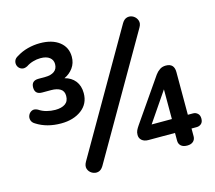

<svg xmlns="http://www.w3.org/2000/svg" viewBox="-105 -852 1119 999"><g transform="rotate(-15 454.5 -352.0)"><path d="M334 -7Q322 13 305 16.5Q288 20 272.5 11Q257 2 251.5 -14.5Q246 -31 258 -52L631 -698Q643 -718 660 -721.5Q677 -725 692 -716Q707 -707 713 -690Q719 -673 707 -653ZM789 4Q767 4 755.5 -6.5Q744 -17 744 -34V-76H601Q579 -76 566 -87Q553 -98 553 -116Q553 -130 558 -140.5Q563 -151 572 -164L731 -394Q741 -408 755 -417.5Q769 -427 788 -427Q833 -427 833 -380V-150H861Q875 -150 885.5 -140.5Q896 -131 896 -113Q896 -94 885.5 -85Q875 -76 861 -76H833V-34Q833 -17 821.5 -6.5Q810 4 789 4ZM185 -277Q109 -277 54 -312Q38 -321 34 -335Q30 -349 36 -362Q42 -375 55 -381Q68 -387 86 -378Q105 -365 128 -359Q151 -353 174 -353Q208 -353 227.5 -366.5Q247 -380 247 -409Q247 -435 228.5 -446.5Q210 -458 179 -458H131Q92 -458 92 -495Q92 -532 131 -532H167Q198 -532 216 -545Q234 -558 234 -584Q234 -606 217 -619.5Q200 -633 168 -633Q148 -633 127.5 -627Q107 -621 91 -610Q73 -601 59.5 -606.5Q46 -612 40 -624.5Q34 -637 38 -651.5Q42 -666 60 -675Q87 -692 119.5 -700.5Q152 -709 185 -709Q251 -709 289.5 -679Q328 -649 328 -598Q328 -564 309.5 -538.5Q291 -513 262 -500Q298 -491 318.5 -465Q339 -439 339 -399Q339 -342 295.5 -309.5Q252 -277 185 -277ZM747 -150V-310L638 -150Z"/></g></svg>

Font: Chiron GoRound TC M
Style: Regular
Weight: 500
Designer: Ryoko NISHIZUKA 西塚涼子 (kana, bopomofo & ideographs); Paul D. Hunt (Latin, Greek & Cyrillic); Sandoll Communications 산돌커뮤니
Foundry: Adobe
Version: Version 1.000;hotconv 1.1.1;makeotfexe 2.6.0